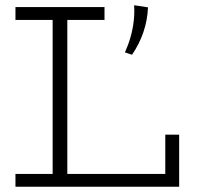

<svg xmlns="http://www.w3.org/2000/svg" viewBox="-20 -713 758 733"><path d="M39 0V-49H611V-199H664V0ZM181 -28V-657H237V-28ZM39 -637V-686H379V-637ZM492 -693 545 -685Q543 -636 527.5 -590.5Q512 -545 484 -504L457 -513Q470 -542 478.5 -572Q487 -602 490.5 -632.5Q494 -663 492 -693Z"/></svg>

Font: BioRhyme Light
Style: Regular
Weight: 300
Designer: Aoife Mooney
Foundry: Aoife Mooney Type
Version: Version 1.600;gftools[0.9.33]